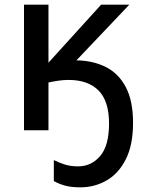

<svg xmlns="http://www.w3.org/2000/svg" viewBox="-20 -559 627 824"><path d="M551 -32Q551 64 519.5 125.5Q488 187 436.5 216Q385 245 325 245Q287 245 260.5 238Q234 231 211 218V128Q233 139 258 147Q283 155 315 155Q372 155 410 110.5Q448 66 448 -29Q448 -125 403 -170.5Q358 -216 274 -216Q252 -216 229 -212.5Q206 -209 188 -205V0H83V-539H188V-290L414 -539H535L308 -300Q379 -299 434 -271.5Q489 -244 520 -185Q551 -126 551 -32Z"/></svg>

Font: Noto Sans Medium
Style: Regular
Weight: 500
Designer: Monotype Design Team
Foundry: Monotype Imaging Inc.
Version: Version 2.007